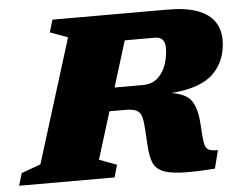

<svg xmlns="http://www.w3.org/2000/svg" viewBox="-81 -768 1047 835"><g transform="rotate(-5 442.5 -351.0)"><path d="M325.5 -82.5 402 -54 386.5 0H-30.5L-14 -54L70 -84.5L238 -624.5L161 -653L177 -707H677Q761 -707 811.2 -687.8Q861.5 -668.5 884 -634.5Q906.5 -600.5 906.5 -555.5Q906.5 -467.5 851 -410.8Q795.5 -354 664.5 -344Q728.5 -334 751.2 -301.2Q774 -268.5 778.5 -205L782.5 -148.5Q784.5 -118.5 789.5 -103.8Q794.5 -89 807.2 -84Q820 -79 844.5 -79L824.5 0Q730 7 674.5 4.2Q619 1.5 591.2 -13Q563.5 -27.5 553.8 -54.8Q544 -82 541.5 -124L537.5 -192Q535.5 -228.5 530.2 -249.5Q525 -270.5 509.2 -279.5Q493.5 -288.5 459 -288.5H389.5ZM543 -389.5Q585 -389.5 610.2 -413.2Q635.5 -437 646.8 -472.2Q658 -507.5 658 -542Q658 -590 614 -590H482.5L420.5 -389.5Z"/></g></svg>

Font: Newsreader Caption ExtraBold
Style: Italic
Weight: 800
Italic angle: -17°
Designer: Hugues Gentile
Foundry: Production Type
Version: Version 1.001